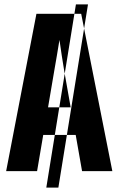

<svg xmlns="http://www.w3.org/2000/svg" viewBox="-20 -780 540 875"><path d="M191 75 326 -760H381L246 75ZM354 0H492L350 -717H146L8 0H149L177 -165H325ZM227 -456Q232 -484 239 -525.5Q246 -567 251 -598Q255 -567 261.5 -526.5Q268 -486 273 -455L302 -291H199Z"/></svg>

Font: Noto Sans Mono Condensed Extra
Style: Regular
Weight: 800
Width: 3
Designer: Monotype Design Team
Foundry: Monotype Imaging Inc.
Version: Version 1.900